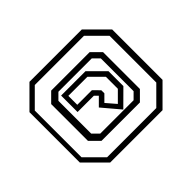

<svg xmlns="http://www.w3.org/2000/svg" viewBox="-133 -901 957 957"><g transform="rotate(45 345.5 -422.5)"><path d="M168 -131 61 -238V-607L168 -714H523L630 -607V-238L523 -131ZM181 -155.5H510.5L600.5 -245.5V-592.5L510.5 -682.5H181L91 -592.5V-245.5ZM216 -236 168.5 -283.5V-554.5L216 -602H475.5L523 -554.5V-283.5L475.5 -236ZM230 -273H461L493 -305V-540L461 -572H230L198 -540V-305ZM221 -301V-473L302 -554H407L489.5 -471L396 -392L350 -438H359L337 -416V-301ZM247.5 -325.5H310.5V-428.5L344 -461.5H365.5L399.5 -427.5L450.5 -471.5L397 -525H312.5L247.5 -460Z"/></g></svg>

Font: Tourney Thin Light
Style: Regular
Weight: 300
Version: Version 1.015